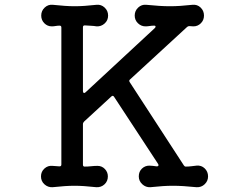

<svg xmlns="http://www.w3.org/2000/svg" viewBox="-20 -757 1040 801"><path d="M800 -66Q820 -68 834 -54.5Q848 -41 848 -21Q848 -2 834 11.5Q820 25 800 24Q770 21 746.5 19.5Q723 18 701 18Q680 18 658 19.5Q636 21 607 24Q588 25 573.5 11.5Q559 -2 559 -21Q559 -41 572 -53.5Q585 -66 603 -66Q610 -66 618 -65Q626 -64 633 -63H635Q640 -63 641 -66.5Q642 -70 639 -74L456 -353Q451 -361 444 -354L331 -250Q326 -245 326 -239V-70Q326 -62 333 -62Q347 -62 360.5 -63.5Q374 -65 387 -65Q405 -65 417.5 -52Q430 -39 430 -21Q430 -1 416 12Q402 25 382 24Q354 21 332.5 19.5Q311 18 291 18Q271 18 249.5 19.5Q228 21 199 24Q180 25 165.5 12Q151 -1 151 -21Q151 -41 165.5 -54Q180 -67 199 -65L227 -63H229Q236 -63 236 -71V-642Q236 -650 229 -650Q220 -650 212 -648.5Q204 -647 196 -647Q178 -647 165 -660Q152 -673 152 -692Q152 -712 166.5 -725.5Q181 -739 200 -737Q229 -734 250.5 -732.5Q272 -731 292 -731Q312 -731 333.5 -732.5Q355 -734 383 -737Q402 -739 416.5 -725.5Q431 -712 431 -692Q431 -672 416.5 -659Q402 -646 383 -647Q372 -649 359.5 -649.5Q347 -650 335 -651H333Q326 -651 326 -643V-377Q326 -371 329.5 -369.5Q333 -368 337 -372L626 -640Q629 -643 629 -646Q629 -650 623 -650Q613 -650 604.5 -648.5Q596 -647 587 -647Q569 -647 555.5 -660Q542 -673 542 -692Q542 -712 556.5 -725.5Q571 -739 590 -737Q621 -734 644 -732.5Q667 -731 689 -731Q711 -731 733 -732.5Q755 -734 783 -737Q803 -739 817 -725.5Q831 -712 831 -692Q831 -673 818 -660Q805 -647 787 -647Q783 -647 779 -647.5Q775 -648 772 -648H769Q764 -648 760 -644L523 -426Q516 -421 522 -413L747 -67Q750 -62 755 -62Q767 -62 778.5 -63.5Q790 -65 800 -66Z"/></svg>

Font: Kiwi Maru Medium
Style: Regular
Weight: 500
Designer: Hiroki-Chan
Version: Version 1.100